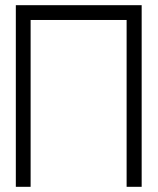

<svg xmlns="http://www.w3.org/2000/svg" viewBox="-20 -720 609 740"><path d="M468 0H526V-700H41V0H98V-643H468Z"/></svg>

Font: AdventPro_ExpandedRegular
Style: ExpandedRegular
Weight: 400
Width: 7
Designer: VivaRado, Andreas Kalpakidis
Foundry: VivaRado, Andreas Kalpakidis
Version: Version 3.000